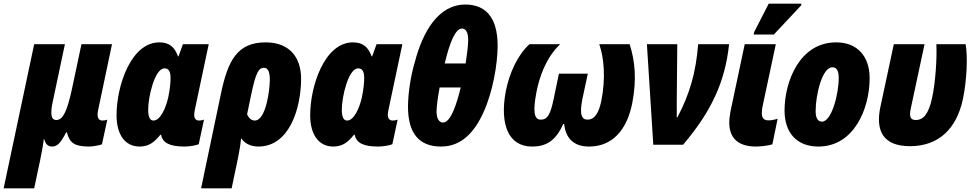

<svg xmlns="http://www.w3.org/2000/svg" viewBox="-76 -796 5352 1056"><path d="M-56 240H112L145 84C157 27 161 -2 165 -31H167C175 -3 187 10 212 10C241 10 261 -16 288 -68H292C307 -8 336 10 415 10C432 10 476 3 485 -3L514 -138C508 -135 496 -133 487 -133C465 -133 455 -151 464 -192L540 -553H372L319 -303C294 -190 272 -136 234 -136C203 -136 200 -172 215 -241L281 -553H112Z M692 10C746 10 775 -17 806 -55H810C818 -10 858 10 939 10C966 10 1007 3 1017 -3L1046 -138C1039 -135 1027 -133 1019 -133C1000 -133 992 -146 992 -165C992 -173 994 -184 996 -194L1072 -553H930L906 -486H903C885 -536 856 -563 800 -563C645 -563 565 -325 565 -162C565 -54 613 10 692 10ZM768 -133C747 -133 739 -156 739 -193C739 -264 775 -420 829 -420C850 -420 862 -406 862 -367C862 -344 860 -312 849 -259C836 -202 806 -133 768 -133Z M1139 -280 1030 240H1198L1233 73C1240 39 1247 -2 1250 -36C1270 -7 1302 10 1345 10C1518 10 1580 -205 1580 -363C1580 -482 1515 -563 1385 -563C1229 -563 1177 -463 1139 -280ZM1325 -133C1305 -133 1291 -149 1283 -167L1305 -273C1331 -397 1346 -423 1376 -423C1397 -423 1408 -403 1408 -357C1408 -302 1387 -133 1325 -133Z M1757 10C1811 10 1840 -17 1871 -55H1875C1883 -10 1923 10 2004 10C2031 10 2072 3 2082 -3L2111 -138C2104 -135 2092 -133 2084 -133C2065 -133 2057 -146 2057 -165C2057 -173 2059 -184 2061 -194L2137 -553H1995L1971 -486H1968C1950 -536 1921 -563 1865 -563C1710 -563 1630 -325 1630 -162C1630 -54 1678 10 1757 10ZM1833 -133C1812 -133 1804 -156 1804 -193C1804 -264 1840 -420 1894 -420C1915 -420 1927 -406 1927 -367C1927 -344 1925 -312 1914 -259C1901 -202 1871 -133 1833 -133Z M2168 -209C2168 -65 2227 10 2350 10C2463 10 2535 -71 2583 -178C2633 -286 2661 -442 2661 -545C2661 -704 2591 -771 2484 -771C2334 -771 2249 -621 2205 -453C2182 -376 2168 -279 2168 -209ZM2370 -447C2398 -565 2429 -639 2465 -639C2486 -639 2499 -618 2499 -577C2499 -545 2493 -502 2485 -447ZM2325 -182C2325 -209 2331 -255 2342 -315H2458C2437 -230 2405 -122 2360 -122C2340 -122 2325 -143 2325 -182Z M2850 10C2931 10 2981 -24 3022 -114H3027C3035 -35 3080 10 3164 10C3291 10 3373 -80 3402 -232C3426 -360 3417 -459 3387 -553H3220C3245 -480 3257 -370 3231 -240C3218 -178 3196 -138 3155 -138C3126 -138 3109 -161 3127 -251L3157 -391H2998L2969 -251C2951 -165 2935 -138 2898 -138C2860 -138 2855 -186 2874 -287C2890 -370 2925 -477 3005 -553H2836C2769 -491 2726 -394 2706 -295C2671 -109 2722 10 2850 10Z M3517 0H3681C3838 -185 3912 -347 3934 -553H3764C3751 -395 3718 -281 3650 -151H3646C3647 -174 3646 -199 3646 -220L3649 -553H3482Z M4069 -606H4180L4330 -766L4332 -776H4152L4072 -620ZM4079 10C4107 10 4143 6 4172 -2L4201 -143C4183 -137 4166 -134 4150 -134C4126 -134 4114 -146 4114 -175C4114 -184 4115 -194 4117 -206L4191 -553H4020L3942 -185C3938 -162 3935 -141 3935 -122C3935 -37 3983 9 4079 10Z M4425 10C4622 10 4707 -200 4707 -365C4707 -487 4639 -563 4523 -563C4321 -563 4239 -346 4239 -188C4239 -64 4308 10 4425 10ZM4445 -127C4421 -127 4410 -148 4410 -185C4410 -275 4446 -426 4502 -426C4526 -426 4537 -406 4537 -367C4537 -279 4498 -127 4445 -127Z M4929 8C5085 8 5185 -86 5220 -251C5242 -358 5247 -485 5235 -553H5074C5078 -478 5069 -338 5050 -256C5032 -172 5004 -136 4961 -136C4931 -136 4924 -154 4933 -198L5009 -553H4840L4766 -207C4739 -79 4779 8 4929 8Z"/></svg>

Font: Noto Sans Condensed Black
Style: Italic
Weight: 900
Width: 3
Italic angle: -12°
Designer: Monotype Design Team
Foundry: Monotype Imaging Inc.
Version: Version 2.013